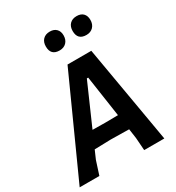

<svg xmlns="http://www.w3.org/2000/svg" viewBox="-221 -978 1005 1098"><g transform="rotate(-30 281.5 -428.5)"><path d="M277 -857Q304 -857 319.5 -841.5Q335 -826 335 -799Q335 -770 318 -752.5Q301 -735 273 -735Q215 -735 215 -794Q215 -823 231.5 -840Q248 -857 277 -857ZM454 -857Q482 -857 497 -841.5Q512 -826 512 -799Q512 -770 495 -752.5Q478 -735 450 -735Q392 -735 392 -794Q392 -823 408.5 -840Q425 -857 454 -857ZM428 -643 539 0H406L400 -83L391 -146L270 -148L163 -145L139 -90L110 0H-20L271 -643ZM327 -519 208 -248 291 -247 376 -248 336 -519Z"/></g></svg>

Font: Alegreya Sans
Style: Bold Italic
Weight: 700
Italic angle: -7°
Designer: Juan Pablo del Peral
Foundry: Huerta Tipografica
Version: Version 2.007